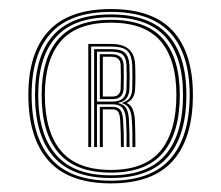

<svg xmlns="http://www.w3.org/2000/svg" viewBox="-20 -898 493 428"><path d="M227.2 -489.2Q133.5 -489.2 88.4 -539.6Q43.2 -590 43.2 -686.5Q43.2 -780 88.4 -828.9Q133.5 -877.8 227.2 -877.8Q320.8 -877.8 365.4 -828.9Q410 -780 410 -686.5Q410 -590 365.4 -539.6Q320.8 -489.2 227.2 -489.2ZM227.2 -495.2Q317 -495.2 359.9 -544.1Q402.8 -593 402.8 -686.5Q402.8 -777.2 359.9 -824.4Q317 -871.5 227.2 -871.5Q137 -871.5 93.8 -824.4Q50.5 -777.2 50.5 -686.5Q50.5 -593 93.8 -544.1Q137 -495.2 227.2 -495.2ZM227.2 -501.2Q140.8 -501.2 99.4 -548.6Q58 -596 58 -686.5Q58 -774.2 99.4 -820Q140.8 -865.8 227.2 -865.8Q313.5 -865.8 354.5 -820Q395.5 -774.2 395.5 -686.5Q395.5 -596 354.5 -548.6Q313.5 -501.2 227.2 -501.2ZM227.2 -507.2Q309.8 -507.2 348.9 -553.1Q388 -599 388 -686.5Q388 -771.2 348.9 -815.4Q309.8 -859.5 227.2 -859.5Q144.2 -859.5 104.8 -815.4Q65.2 -771.2 65.2 -686.5Q65.2 -599 104.8 -553.1Q144.2 -507.2 227.2 -507.2ZM227.2 -513.2Q148 -513.2 110.4 -557.5Q72.8 -601.8 72.8 -686.5Q72.8 -768.5 110.4 -811.1Q148 -853.8 227.2 -853.8Q306 -853.8 343.4 -811.1Q380.8 -768.5 380.8 -686.5Q380.8 -601.8 343.4 -557.5Q306 -513.2 227.2 -513.2ZM227.2 -519.2Q302.5 -519.2 337.9 -561.9Q373.2 -604.5 373.2 -686.5Q373.2 -765.2 337.9 -806.4Q302.5 -847.5 227.2 -847.5Q151.5 -847.5 115.8 -806.4Q80 -765.2 80 -686.5Q80 -604.5 115.8 -561.9Q151.5 -519.2 227.2 -519.2ZM176.8 -570.2V-800H228.2Q279.8 -800 281.2 -753.2Q281.8 -742.8 281.8 -726.6Q281.8 -710.5 281.2 -700.2Q281 -688.8 276.1 -680.6Q271.2 -672.5 262.8 -669V-668Q279 -662.2 280.8 -629.2Q281.5 -611.8 281.6 -600.4Q281.8 -589 281.8 -570.2H275.2Q275.2 -589 275.1 -600.4Q275 -611.8 274 -629.2Q272.5 -662.8 253 -667.5V-669.2Q264.5 -672.8 269.4 -680.2Q274.2 -687.8 274.8 -700.2Q275.2 -710.5 275.2 -727Q275.2 -743.5 274.8 -753.2Q273.5 -775.8 263.4 -785Q253.2 -794.2 228.2 -794.2H183.2V-570.2ZM202.5 -570.2V-659.8H230.8Q244 -659.8 248.9 -651.9Q253.8 -644 254.5 -629Q255.5 -612 255.8 -600.5Q256 -589 256 -570.2H249.5Q249.5 -589 249.2 -600.4Q249 -611.8 248 -629Q247.5 -640.8 244.1 -647.5Q240.8 -654.2 230.8 -654.2H209.2V-570.2ZM189.8 -570.2V-788.5H228.2Q249.5 -788.5 258.4 -780.4Q267.2 -772.2 268.5 -753.2Q269 -743.2 269 -726.9Q269 -710.5 268.5 -700.2Q268 -686.8 262.1 -678.9Q256.2 -671 243.8 -669V-668Q256.8 -665.5 261.8 -656.1Q266.8 -646.8 267.5 -629.2Q268.2 -611.8 268.5 -600.4Q268.8 -589 268.8 -570.2H262.2Q262.2 -589 262.1 -600.4Q262 -611.8 261 -629Q260.2 -647.5 253.5 -656.5Q246.8 -665.5 230.5 -665.5H196.2V-570.2ZM196.2 -671.5H230.5Q246.5 -671.5 254 -678.8Q261.5 -686 262 -700.2Q262.5 -710.5 262.5 -726.8Q262.5 -743 262 -753.2Q261 -769 253.8 -775.9Q246.5 -782.8 228.2 -782.8H196.2ZM202.5 -677V-777.2H228.2Q254.5 -777.2 255.5 -753.2Q256 -743 256 -726.8Q256 -710.5 255.5 -700.2Q255 -689.2 249.1 -683.1Q243.2 -677 230.5 -677ZM209.2 -682.8H230.5Q240.2 -682.8 244.5 -687.8Q248.8 -692.8 249 -700.2Q249.5 -710.2 249.5 -726.5Q249.5 -742.8 249 -753.2Q248.2 -771.5 228.2 -771.5H209.2Z"/></svg>

Font: Big Shoulders Inline Display Thin ExtraBold
Style: Regular
Weight: 800
Version: Version 2.002